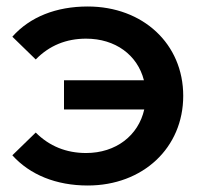

<svg xmlns="http://www.w3.org/2000/svg" viewBox="-20 -562 621 591"><path d="M250 -542C153 -542 72 -510 18 -449L90 -379C132 -422 184 -443 245 -443C335 -443 403 -393 423 -315H177V-225H424C406 -145 337 -91 245 -91C184 -91 132 -112 90 -154L18 -84C72 -24 153 9 250 9C420 9 544 -107 544 -267C544 -427 420 -542 250 -542Z"/></svg>

Font: Talent
Style: Bold
Weight: 600
Designer: Mike Powis
Version: Version 1.001;hotconv 1.0.109;makeotfexe 2.5.65596